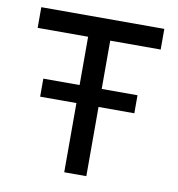

<svg xmlns="http://www.w3.org/2000/svg" viewBox="-75 -719 730 787"><g transform="rotate(10 290.0 -325.0)"><path d="M244 0V-564H34V-650H546V-564H336V0ZM93 -288V-363H485V-288Z"/></g></svg>

Font: Sometype Mono Medium
Style: Regular
Weight: 500
Monospace: yes
Designer: Ryoichi Tsunekawa
Foundry: Dharma Type
Version: Version 1.000; ttfautohint (v1.8.3)